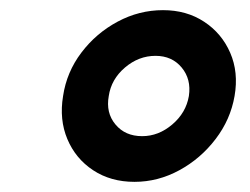

<svg xmlns="http://www.w3.org/2000/svg" viewBox="-20 -751 498 382"><path d="M247.5 -389.2Q200.3 -389.2 165.3 -412.3Q130.3 -435.4 114 -474.3Q97.7 -513.1 105.5 -560Q112.6 -607.6 141.9 -646.3Q171.2 -685 214 -707.9Q256.7 -730.8 304.3 -730.8Q351.2 -730.8 386.2 -707.7Q421.2 -684.7 438 -646Q454.9 -607.2 446.7 -560Q438.6 -513.1 408.9 -474.3Q379.3 -435.4 336.8 -412.3Q294.4 -389.2 247.5 -389.2ZM262.8 -480.1Q295.5 -480.1 322.8 -503.4Q350.1 -526.6 355.8 -560Q360.8 -593.4 341.4 -616.7Q322.1 -639.9 289.4 -639.9Q256 -639.9 228.7 -616.7Q201.3 -593.4 196.4 -560Q190.3 -526.6 209.7 -503.4Q229 -480.1 262.8 -480.1Z"/></svg>

Font: Inter UI Semi Bold
Style: Italic
Weight: 600
Italic angle: -9.39999°
Designer: Rasmus Andersson
Foundry: rsms
Version: 3.2;8d6f07862